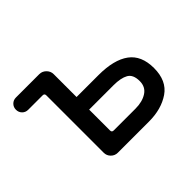

<svg xmlns="http://www.w3.org/2000/svg" viewBox="-111 -681 864 864"><g transform="rotate(-45 321.0 -249.0)"><path d="M165 -43.9V-409.2Q165 -420.9 153.3 -420.9H61.5Q44.9 -420.9 33.7 -432.1Q22.5 -443.4 22.5 -460Q22.5 -476.6 33.7 -487.8Q44.9 -499 61.5 -499H210Q228.5 -499 242.2 -485.4Q255.9 -471.7 255.9 -453.1V-307.6H395.5Q493.2 -307.6 543.9 -270.5Q594.7 -233.4 594.7 -153.3Q594.7 -72.3 541 -35.6Q487.3 1 408.2 1H210Q191.4 1 178.2 -12.2Q165 -25.4 165 -43.9ZM267.6 -83H406.2Q450.2 -83 479 -101.6Q507.8 -120.1 507.8 -157.2Q507.8 -199.2 482.4 -213.4Q457 -227.5 411.1 -227.5H255.9V-94.7Q255.9 -83 267.6 -83Z"/></g></svg>

Font: jf-openhuninn-2.0
Style: Regular
Weight: 400
Designer: [Kosugi Maru]
Designed by MOTOYA      

[Varela Round]
Joe Prince (Latin component); Avraham Cornfeld (Hebrew component)
Foundry: justfont CO.,LTD.
Version: 2.0